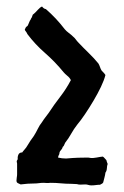

<svg xmlns="http://www.w3.org/2000/svg" viewBox="-20 -809 379 586"><path d="M304.7 -320.3Q305.7 -315.4 308.6 -308.6Q306.6 -303.7 306.2 -295.4Q305.7 -287.1 301.8 -282.2Q300.8 -274.4 298.8 -267.1Q296.9 -259.8 294.9 -252Q293 -249 290.5 -248Q288.1 -247.1 285.2 -245.1Q278.3 -245.1 272 -244.1Q265.6 -243.2 258.8 -243.2Q253.9 -243.2 249.5 -244.6Q245.1 -246.1 240.2 -246.1Q233.4 -246.1 227.1 -245.6Q220.7 -245.1 214.8 -247.1Q210 -247.1 205.6 -247.6Q201.2 -248 196.3 -248Q180.7 -248 165.5 -249.5Q150.4 -251 133.8 -251Q126 -250 122.1 -250.5Q118.2 -251 113.3 -251Q105.5 -251 98.6 -250Q91.8 -249 85 -249Q64.5 -249 43 -246.1Q39.1 -248 34.7 -250Q30.3 -252 30.3 -257.8Q30.3 -262.7 31.2 -267.6Q32.2 -272.5 32.2 -277.3Q32.2 -289.1 32.2 -297.4Q32.2 -305.7 32.2 -309.6Q30.3 -316.4 31.7 -318.8Q33.2 -321.3 34.2 -323.2Q33.2 -330.1 36.1 -336.9Q39.1 -343.8 47.9 -343.8Q48.8 -345.7 55.2 -353Q61.5 -360.4 61.5 -361.3Q68.4 -373 73.2 -379.9Q78.1 -386.7 83 -393.6Q89.8 -404.3 95.2 -415.5Q100.6 -426.8 108.4 -436.5Q113.3 -444.3 118.7 -451.2Q124 -458 128.9 -464.8Q145.5 -490.2 164.1 -514.2Q182.6 -538.1 196.3 -564.5Q192.4 -572.3 185.5 -577.6Q178.7 -583 173.8 -588.9Q148.4 -620.1 117.7 -647Q86.9 -673.8 63.5 -705.1Q61.5 -710 58.6 -713.4Q55.7 -716.8 55.7 -718.8Q58.6 -726.6 61.5 -728Q64.5 -729.5 65.4 -732.4Q67.4 -736.3 71.3 -746.1Q73.2 -748 74.2 -751Q75.2 -753.9 77.1 -755.9Q78.1 -757.8 79.1 -761.7Q80.1 -765.6 82 -765.6Q87.9 -770.5 95.2 -778.8Q102.5 -787.1 108.4 -789.1Q113.3 -782.2 120.1 -781.2Q135.7 -767.6 150.4 -752Q165 -736.3 177.7 -719.7Q182.6 -713.9 189.9 -708.5Q197.3 -703.1 203.1 -697.3Q208 -693.4 211.4 -688.5Q214.8 -683.6 219.7 -678.7Q233.4 -664.1 250.5 -647.5Q267.6 -630.9 280.3 -615.2Q283.2 -610.4 285.2 -604.5Q287.1 -598.6 290 -593.8Q299.8 -584 301.8 -580.1Q297.9 -564.5 288.1 -543.9Q278.3 -523.4 265.6 -502Q252.9 -480.5 239.7 -460.9Q226.6 -441.4 215.8 -428.7Q205.1 -415 197.3 -400.9Q189.5 -386.7 178.7 -373Q174.8 -362.3 171.9 -361.3Q169.9 -354.5 165.5 -350.1Q161.1 -345.7 161.1 -338.9Q159.2 -335.9 158.2 -333Q157.2 -330.1 157.2 -328.1Q168.9 -325.2 181.6 -325.2Q203.1 -327.1 218.3 -327.6Q233.4 -328.1 249 -328.1Q258.8 -326.2 263.7 -326.7Q268.6 -327.1 274.4 -328.1Q280.3 -329.1 285.6 -330.1Q291 -331.1 293.9 -331.1Q296.9 -329.1 299.3 -326.2Q301.8 -323.2 304.7 -320.3Z"/></svg>

Font: Caesar Dressing
Style: Regular
Weight: 400
Designer: Dathan Boardman
Foundry: Open Window
Version: Version 1.000